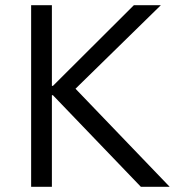

<svg xmlns="http://www.w3.org/2000/svg" viewBox="-20 -720 679 740"><path d="M100 0H180V-353H184L523 0H634L271 -378L600 -700H496L184 -389H180V-700H100Z"/></svg>

Font: Fixel Display Regular
Style: Regular
Weight: 400
Designer: AlfaBravo + MacPaw
Foundry: Kyrylo Tkachov, Marchela Mozhyna, Serhii Makarenko, Maria Weinstein, Zakhar Kryvoshyya
Version: Version 1.211